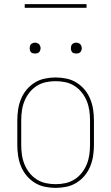

<svg xmlns="http://www.w3.org/2000/svg" viewBox="-20 -904 540 932"><path d="M250 8Q224 8 197.5 2.5Q171 -3 148.5 -17Q126 -31 109 -51.5Q92 -72 82 -96.5Q72 -121 68 -147.5Q64 -174 64 -200V-320Q64 -346 68 -372.5Q72 -399 82 -423.5Q92 -448 109 -468.5Q126 -489 148.5 -503Q171 -517 197.5 -522.5Q224 -528 250 -528Q276 -528 302.5 -522.5Q329 -517 351.5 -503Q374 -489 391 -468.5Q408 -448 418 -423.5Q428 -399 432 -372.5Q436 -346 436 -320V-200Q436 -174 432 -147.5Q428 -121 418 -96.5Q408 -72 391 -51.5Q374 -31 351.5 -17Q329 -3 302.5 2.5Q276 8 250 8ZM250 -10Q274 -10 297.5 -15Q321 -20 341.5 -33Q362 -46 377 -65Q392 -84 401 -106Q410 -128 413.5 -152Q417 -176 417 -200V-320Q417 -344 413.5 -368Q410 -392 401 -414Q392 -436 377 -455Q362 -474 341.5 -487Q321 -500 297.5 -505Q274 -510 250 -510Q226 -510 202.5 -505Q179 -500 158.5 -487Q138 -474 123 -455Q108 -436 99 -414Q90 -392 86.5 -368Q83 -344 83 -320V-200Q83 -176 86.5 -152Q90 -128 99 -106Q108 -84 123 -65Q138 -46 158.5 -33Q179 -20 202.5 -15Q226 -10 250 -10ZM350 -644Q345 -644 339.5 -645.5Q334 -647 330.5 -650.5Q327 -654 325.5 -659.5Q324 -665 324 -670Q324 -675 325.5 -680.5Q327 -686 330.5 -689.5Q334 -693 339.5 -695Q345 -697 350 -697Q355 -697 360.5 -695Q366 -693 369.5 -689.5Q373 -686 375 -680.5Q377 -675 377 -670Q377 -665 375 -659.5Q373 -654 369.5 -650.5Q366 -647 360.5 -645.5Q355 -644 350 -644ZM150 -644Q145 -644 139.5 -645.5Q134 -647 130.5 -650.5Q127 -654 125.5 -659.5Q124 -665 124 -670Q124 -675 125.5 -680.5Q127 -686 130.5 -689.5Q134 -693 139.5 -695Q145 -697 150 -697Q155 -697 160.5 -695Q166 -693 169.5 -689.5Q173 -686 175 -680.5Q177 -675 177 -670Q177 -665 175 -659.5Q173 -654 169.5 -650.5Q166 -647 160.5 -645.5Q155 -644 150 -644ZM400 -866H100V-884H400Z"/></svg>

Font: Iosevka Term Curly Thin
Style: Regular
Weight: 100
Designer: Belleve Invis
Foundry: Belleve Invis
Version: Version 32.3.0